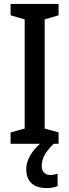

<svg xmlns="http://www.w3.org/2000/svg" viewBox="-20 -734 354 980"><path d="M193 113C193 76 209 44 254 0H279V-58L208 -78V-635L279 -656V-714H34V-656L106 -635V-78L34 -58V0H184C141 38 114 84 114 129C114 191 149 226 218 226C242 226 260 222 274 216V152C266 155 254 159 237 159C209 159 193 142 193 113Z"/></svg>

Font: Noto Sans Devanagari Condensed Medium
Style: Regular
Weight: 500
Width: 3
Designer: Jelle Bosma - Monotype Design Team
Foundry: Monotype Imaging Inc.
Version: Version 2.004